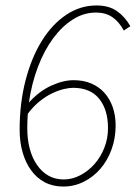

<svg xmlns="http://www.w3.org/2000/svg" viewBox="-20 -672 498 704"><path d="M212 12Q174 12 144.5 -3.5Q115 -19 94.5 -47Q74 -75 63 -113Q52 -151 52 -196Q52 -293 73.5 -376.5Q95 -460 133 -521.5Q171 -583 222.5 -617.5Q274 -652 334 -652Q379 -652 408.5 -631.5Q438 -611 458 -576L434 -560Q416 -593 391.5 -609.5Q367 -626 332 -626Q287 -626 247 -600.5Q207 -575 174.5 -531Q142 -487 119 -426.5Q96 -366 86 -296Q124 -338 168 -358Q212 -378 250 -378Q287 -378 315.5 -365.5Q344 -353 363.5 -331Q383 -309 393.5 -278.5Q404 -248 404 -212Q404 -165 389 -124Q374 -83 348 -53Q322 -23 287 -5.5Q252 12 212 12ZM214 -14Q245 -14 274.5 -29.5Q304 -45 326.5 -70.5Q349 -96 362.5 -130Q376 -164 376 -202Q376 -270 343.5 -310Q311 -350 248 -350Q234 -350 214.5 -345.5Q195 -341 172.5 -330.5Q150 -320 126.5 -301.5Q103 -283 82 -255Q81 -242 80.5 -229Q80 -216 80 -202Q80 -161 89 -127Q98 -93 115.5 -67.5Q133 -42 157.5 -28Q182 -14 214 -14Z"/></svg>

Font: TypoPRO Source Sans Pro
Style: Italic
Weight: 200
Italic angle: -11°
Designer: Paul D. Hunt
Foundry: Adobe Systems Incorporated
Version: Version 1.075;PS 2.000;hotconv 1.0.86;makeotf.lib2.5.63406